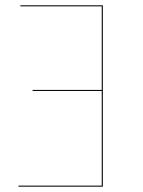

<svg xmlns="http://www.w3.org/2000/svg" viewBox="-20 -700 535 720"><path d="M56.3 -680.1V-676.2H361.5V-362.8H102.1V-358.9H361.5V-3.9H49.3V0H365.6V-680.1Z"/></svg>

Font: Fira Sans Four
Style: Regular
Weight: 100
Designer: Carrois Corporate & Edenspiekermann AG
Foundry: Carrois Corporate GbR & Edenspiekermann AG
Version: Version 4.203;PS 004.203;hotconv 1.0.88;makeotf.lib2.5.64775